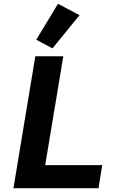

<svg xmlns="http://www.w3.org/2000/svg" viewBox="-20 -996 640 1016"><path d="M501.1 0 521 -122.2H219.1L315 -698.2H166.9L51.1 0ZM171.9 -785.9 257.8 -740.1 400.9 -915.8 286.9 -975.9Z"/></svg>

Font: Margiela Mono Italic Bold It
Style: Regular
Weight: 700
Designer: Mike Abbink, Paul van der Laan, Pieter van Rosmalen
Foundry: Bold Monday
Version: Version 2.003 2021